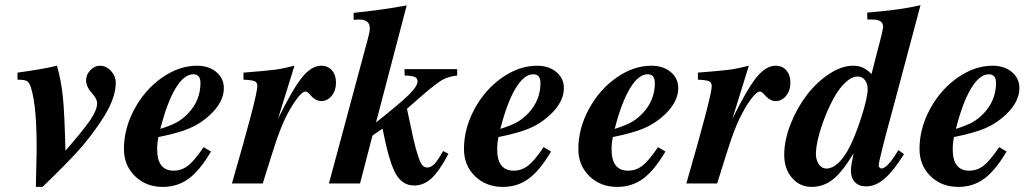

<svg xmlns="http://www.w3.org/2000/svg" viewBox="-20 -712 3994 745"><path d="M47.9 -402.8V-430.2Q145.5 -443.4 201.2 -457Q217.8 -397.5 224.1 -334.7Q230.5 -272 233.9 -127Q306.6 -210.9 331.8 -248.5Q356.9 -286.1 356.9 -312Q356.9 -327.6 337.9 -349.1Q314 -375.5 314 -399.9Q314 -422.4 330.6 -439.7Q347.2 -457 368.2 -457Q392.1 -457 410.6 -436.8Q429.2 -416.5 429.2 -390.1Q429.2 -325.7 370.1 -238.8Q330.1 -179.2 284.7 -128.4Q239.3 -77.6 145 13.2H119.1L122.1 -122.1Q123.5 -297.9 100.1 -372.1Q93.8 -392.1 84.5 -397.5Q75.2 -402.8 47.9 -402.8Z M770 -141.1 798.8 -124Q754.9 -49.8 711.7 -18.3Q668.5 13.2 611.8 13.2Q546.4 13.2 503.7 -28.6Q460.9 -70.3 460.9 -133.8Q460.9 -213.4 501.7 -288.8Q542.5 -364.3 608.6 -410.6Q674.8 -457 744.6 -457Q790 -457 819.3 -432.6Q848.6 -408.2 848.6 -370.1Q848.6 -316.9 795.9 -267.1Q760.3 -233.4 716.6 -214.6Q672.9 -195.8 594.7 -180.2Q589.8 -156.2 589.8 -132.8Q589.8 -49.8 653.8 -49.8Q685.1 -49.8 710.2 -69.6Q735.4 -89.4 770 -141.1ZM602.1 -211.9Q644 -225.1 666.7 -237.8Q689.5 -250.5 710 -272Q757.8 -322.3 757.8 -390.1Q757.8 -423.8 730 -423.8Q694.3 -423.8 661.4 -369.4Q628.4 -314.9 602.1 -211.9Z M924.8 -402.8V-430.2Q1017.6 -437.5 1048.3 -441.7Q1079.1 -445.8 1122.6 -457L1058.6 -251Q1116.2 -367.7 1152.6 -412.4Q1189 -457 1226.6 -457Q1252.4 -457 1268.1 -439Q1283.7 -420.9 1283.7 -391.1Q1283.7 -360.8 1267.1 -340.3Q1250.5 -319.8 1226.6 -319.8Q1203.6 -319.8 1182.6 -345.2Q1172.4 -356.9 1165.5 -356.9Q1152.8 -356.9 1130.4 -326.7Q1107.9 -296.4 1085.9 -251Q1066.4 -210 1044.9 -144Q1043 -136.2 1038.1 -122.6Q1033.2 -108.9 1031.7 -103Q1027.3 -88.9 999.5 0H879.9Q978.5 -340.3 978.5 -377.9Q978.5 -392.1 968.5 -396.7Q958.5 -401.4 924.8 -402.8Z M1425.3 -186 1377 0H1256.3L1407.2 -561Q1415 -588.9 1415 -602.1Q1415 -636.2 1374 -636.2Q1363.8 -636.2 1352.1 -634.8V-662.1Q1461.4 -673.3 1558.1 -690.9L1439 -236.8Q1531.7 -310.1 1565.9 -343.8Q1600.1 -377.4 1600.1 -396Q1600.1 -408.2 1589.4 -413.3Q1578.6 -418.5 1550.3 -418.9L1549.3 -443.8H1753.9V-418.9Q1720.2 -415.5 1696.3 -401.9Q1672.4 -388.2 1621.1 -344.2L1559.1 -290Q1574.7 -214.4 1584.2 -172.9Q1593.8 -131.3 1602.8 -104.7Q1611.8 -78.1 1619.6 -70.1Q1627.4 -62 1638.2 -62Q1652.3 -62 1665.8 -75.9Q1679.2 -89.8 1699.2 -126L1720.2 -115.2Q1684.6 -47.9 1654.3 -20Q1624 7.8 1586.9 7.8Q1540.5 7.8 1514.6 -39.3Q1488.8 -86.4 1464.4 -212.9Z M2089.4 -141.1 2118.2 -124Q2074.2 -49.8 2031 -18.3Q1987.8 13.2 1931.2 13.2Q1865.7 13.2 1823 -28.6Q1780.3 -70.3 1780.3 -133.8Q1780.3 -213.4 1821 -288.8Q1861.8 -364.3 1928 -410.6Q1994.1 -457 2064 -457Q2109.4 -457 2138.7 -432.6Q2168 -408.2 2168 -370.1Q2168 -316.9 2115.2 -267.1Q2079.6 -233.4 2035.9 -214.6Q1992.2 -195.8 1914.1 -180.2Q1909.2 -156.2 1909.2 -132.8Q1909.2 -49.8 1973.1 -49.8Q2004.4 -49.8 2029.5 -69.6Q2054.7 -89.4 2089.4 -141.1ZM1921.4 -211.9Q1963.4 -225.1 1986.1 -237.8Q2008.8 -250.5 2029.3 -272Q2077.1 -322.3 2077.1 -390.1Q2077.1 -423.8 2049.3 -423.8Q2013.7 -423.8 1980.7 -369.4Q1947.8 -314.9 1921.4 -211.9Z M2533.2 -141.1 2562 -124Q2518.1 -49.8 2474.9 -18.3Q2431.6 13.2 2375 13.2Q2309.6 13.2 2266.8 -28.6Q2224.1 -70.3 2224.1 -133.8Q2224.1 -213.4 2264.9 -288.8Q2305.7 -364.3 2371.8 -410.6Q2438 -457 2507.8 -457Q2553.2 -457 2582.5 -432.6Q2611.8 -408.2 2611.8 -370.1Q2611.8 -316.9 2559.1 -267.1Q2523.4 -233.4 2479.7 -214.6Q2436 -195.8 2357.9 -180.2Q2353 -156.2 2353 -132.8Q2353 -49.8 2417 -49.8Q2448.2 -49.8 2473.4 -69.6Q2498.5 -89.4 2533.2 -141.1ZM2365.2 -211.9Q2407.2 -225.1 2429.9 -237.8Q2452.6 -250.5 2473.1 -272Q2521 -322.3 2521 -390.1Q2521 -423.8 2493.2 -423.8Q2457.5 -423.8 2424.6 -369.4Q2391.6 -314.9 2365.2 -211.9Z M2688 -402.8V-430.2Q2780.8 -437.5 2811.5 -441.7Q2842.3 -445.8 2885.7 -457L2821.8 -251Q2879.4 -367.7 2915.8 -412.4Q2952.1 -457 2989.7 -457Q3015.6 -457 3031.2 -439Q3046.9 -420.9 3046.9 -391.1Q3046.9 -360.8 3030.3 -340.3Q3013.7 -319.8 2989.7 -319.8Q2966.8 -319.8 2945.8 -345.2Q2935.5 -356.9 2928.7 -356.9Q2916 -356.9 2893.6 -326.7Q2871.1 -296.4 2849.1 -251Q2829.6 -210 2808.1 -144Q2806.2 -136.2 2801.3 -122.6Q2796.4 -108.9 2794.9 -103Q2790.5 -88.9 2762.7 0H2643.1Q2741.7 -340.3 2741.7 -377.9Q2741.7 -392.1 2731.7 -396.7Q2721.7 -401.4 2688 -402.8Z M3465.8 -129.9 3487.8 -113.8Q3446.8 -48.3 3412.1 -18.6Q3377.4 11.2 3340.8 11.2Q3313 11.2 3297.4 -5.1Q3281.7 -21.5 3281.7 -50.8Q3281.7 -68.4 3292 -117.2Q3249.5 -45.9 3212.6 -16.4Q3175.8 13.2 3128.9 13.2Q3083 13.2 3053 -22Q3022.9 -57.1 3022.9 -110.8Q3022.9 -168 3047.9 -231Q3072.8 -293.9 3110.6 -343.3Q3148.4 -392.6 3197 -424.8Q3245.6 -457 3289.6 -457Q3311 -457 3327.1 -450Q3343.3 -442.9 3361.8 -424.8L3378.9 -492.2Q3406.7 -595.2 3406.7 -607.9Q3406.7 -636.2 3365.7 -636.2H3345.7L3344.7 -663.1Q3474.1 -673.3 3551.8 -691.9L3444.8 -291Q3389.6 -89.4 3389.6 -69.8Q3389.6 -65.4 3393.1 -61.8Q3396.5 -58.1 3400.9 -58.1Q3411.6 -58.1 3429.2 -77.4Q3446.8 -96.7 3465.8 -129.9ZM3309.6 -415Q3287.6 -416.5 3262.2 -393.8Q3236.8 -371.1 3213.9 -329.1Q3187.5 -280.8 3167.7 -221.2Q3147.9 -161.6 3146 -121.1Q3144.5 -94.7 3156.2 -76.4Q3168 -58.1 3186.5 -58.1Q3230 -58.1 3271 -130.9Q3296.9 -178.2 3321.8 -255.9Q3346.7 -333.5 3346.7 -366.2Q3346.7 -387.2 3336.4 -400.9Q3326.2 -414.6 3309.6 -415Z M3856.9 -141.1 3885.7 -124Q3841.8 -49.8 3798.6 -18.3Q3755.4 13.2 3698.7 13.2Q3633.3 13.2 3590.6 -28.6Q3547.9 -70.3 3547.9 -133.8Q3547.9 -213.4 3588.6 -288.8Q3629.4 -364.3 3695.6 -410.6Q3761.7 -457 3831.5 -457Q3877 -457 3906.2 -432.6Q3935.5 -408.2 3935.5 -370.1Q3935.5 -316.9 3882.8 -267.1Q3847.2 -233.4 3803.5 -214.6Q3759.8 -195.8 3681.6 -180.2Q3676.8 -156.2 3676.8 -132.8Q3676.8 -49.8 3740.7 -49.8Q3772 -49.8 3797.1 -69.6Q3822.3 -89.4 3856.9 -141.1ZM3689 -211.9Q3731 -225.1 3753.7 -237.8Q3776.4 -250.5 3796.9 -272Q3844.7 -322.3 3844.7 -390.1Q3844.7 -423.8 3816.9 -423.8Q3781.2 -423.8 3748.3 -369.4Q3715.3 -314.9 3689 -211.9Z"/></svg>

Font: Accordance
Style: Bold-Italic
Weight: 700
Italic angle: -11°
Version: Version 1.2 (build January 31, 2020) Miklal Software Solutio